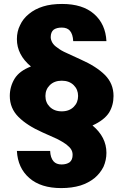

<svg xmlns="http://www.w3.org/2000/svg" viewBox="-20 -732 627 976"><path d="M65.9 -533.2Q65.9 -572.3 82 -604Q96.7 -636.7 127 -661.1Q156.7 -686 199.2 -699.2Q239.3 -711.9 295.9 -711.9Q399.9 -711.9 458 -661.1Q516.6 -609.9 521 -522.9H352.1Q350.6 -558.1 335 -576.2Q321.3 -591.8 293.9 -591.8Q268.1 -591.8 252.9 -581.1Q237.8 -568.8 237.8 -543Q237.8 -530.3 246.1 -515.1Q253.9 -501.5 271 -490.2Q290.5 -474.6 317.9 -462.9Q320.8 -461.4 391.1 -429.2Q470.2 -394 513.2 -351.1Q557.1 -307.1 557.1 -244.1Q557.1 -196.8 534.2 -159.2Q509.3 -121.1 450.2 -94.2Q521 -35.2 521 44.9Q521 82 505.9 116.2Q489.3 148.9 460.9 172.9Q429.2 198.2 389.2 210.9Q345.7 224.1 291 224.1Q187.5 224.1 128.9 172.9Q70.3 121.6 65.9 35.2H234.9Q236.3 69.8 252 87.9Q266.1 104 293 104Q317.9 104 334 92.8Q349.1 80.6 349.1 55.2Q349.1 39.6 341.8 27.8Q335.4 16.6 316.9 2Q298.8 -11.2 270 -25.9L195.8 -59.1Q117.7 -93.8 74.2 -137.2Q29.8 -181.6 29.8 -244.1Q29.8 -291.5 54.2 -332Q78.6 -371.6 137.2 -394Q65.9 -453.6 65.9 -533.2ZM210.9 -244.1Q210.9 -210.9 232.9 -189Q255.9 -166 293.9 -166Q332 -166 355 -189Q377 -210.9 377 -244.1Q377 -276.9 355 -298.8Q332 -321.8 293.9 -321.8Q255.9 -321.8 232.9 -298.8Q210.9 -276.9 210.9 -244.1Z"/></svg>

Font: PoppinsZ
Style: Bold
Weight: 700
Designer: Ninad Kale (Devanagari), Jonny Pinhorn (Latin)
Foundry: Indian Type Foundry
Version: Version 3.002;FEAKit 1.0